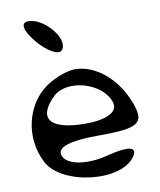

<svg xmlns="http://www.w3.org/2000/svg" viewBox="-109 -1109 1019 1223"><g transform="rotate(-10 401.0 -497.5)"><path d="M103 -124C190 44 577 86 669 -62C704 -118 644 -130 503 -93C379 -61 257 -78 225 -132C187 -196 273 -229 476 -229C732 -229 775 -256 728 -388C668 -556 533 -671 397 -671C349 -671 265 -640 212 -604C64 -503 16 -292 103 -124ZM238 -525C333 -618 556 -556 600 -424C622 -359 547 -318 406 -318C177 -318 110 -399 238 -525ZM159 -1024C106 -1024 115 -970 181 -891C240 -820 311 -779 335 -803C394 -862 265 -1024 159 -1024Z"/></g></svg>

Font: Venom Sans
Style: Regular
Weight: 400
Version: Version 1.001